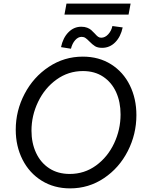

<svg xmlns="http://www.w3.org/2000/svg" viewBox="-20 -1040 805 1066"><path d="M67.4 -319.8Q67.4 -425.3 116.5 -518.8Q165.5 -612.3 251 -668.9Q336.4 -725.6 439.9 -725.6Q529.3 -725.6 596.9 -682.9Q664.6 -640.1 700.9 -566.2Q737.3 -492.2 737.3 -400.9Q737.3 -294.9 689.5 -201.2Q641.6 -107.4 557.1 -50.8Q472.7 5.9 369.1 5.9Q280.3 5.9 211.7 -36.6Q143.1 -79.1 105.2 -153.6Q67.4 -228 67.4 -319.8ZM649.4 -404.8Q649.4 -473.6 624.8 -528.1Q600.1 -582.5 553 -614Q505.9 -645.5 440.4 -645.5Q359.4 -645.5 293.9 -598.4Q228.5 -551.3 191.7 -474.9Q154.8 -398.4 154.8 -314.5Q154.8 -246.1 180.2 -191.4Q205.6 -136.7 253.4 -105.5Q301.3 -74.2 367.2 -74.2Q448.7 -74.2 513.2 -121.1Q577.6 -168 613.5 -244.1Q649.4 -320.3 649.4 -404.8ZM431.2 -891.6Q450.2 -891.6 463.9 -886.2Q477.5 -880.9 486.1 -873.5Q494.6 -866.2 505.9 -854Q516.6 -841.8 524.2 -836.2Q531.7 -830.6 542 -830.6Q563.5 -830.6 581.1 -849.9Q598.6 -869.1 604 -895.5L661.1 -887.7Q650.4 -836.4 619.9 -805.4Q589.4 -774.4 546.9 -774.4Q522.5 -774.4 507.8 -783.4Q493.2 -792.5 476.1 -810.1Q463.4 -823.2 454.3 -829.3Q445.3 -835.4 433.1 -835.4Q413.6 -835.4 397.2 -816.9Q380.9 -798.3 374 -769.5L318.8 -778.3Q329.6 -830.1 359.9 -860.8Q390.1 -891.6 431.2 -891.6ZM349.1 -1020H705.1L693.8 -959H337.9Z"/></svg>

Font: Reddit Sans Chocolate
Style: Italic
Weight: 400
Italic angle: -11.25°
Designer: Stephen Hutchings
Version: Version 1.013